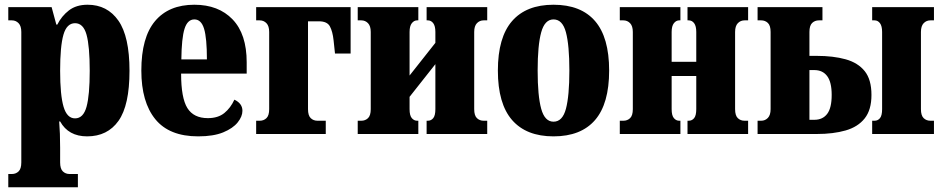

<svg xmlns="http://www.w3.org/2000/svg" viewBox="-20 -566 3985 811"><path d="M15 225V169H30Q47 169 58.5 158Q70 147 70 120V-431Q70 -456 58.5 -468Q47 -480 30 -480H15V-536H198L218 -462H222Q240 -498 271 -522Q302 -546 350 -546Q433 -546 480 -479Q527 -412 527 -267Q527 -121 480.5 -55.5Q434 10 348 10Q269 10 234 -53H230Q232 -27 233 -0.5Q234 26 234 58V120Q234 147 245.5 158Q257 169 274 169H309V225ZM297 -66Q332 -66 345.5 -115Q359 -164 359 -267Q359 -371 345.5 -419.5Q332 -468 297 -468Q262 -468 248 -419.5Q234 -371 234 -267Q234 -164 248.5 -115Q263 -66 297 -66Z M817 10Q695 10 636 -62.5Q577 -135 577 -268Q577 -408 635 -477Q693 -546 801 -546Q903 -546 962.5 -484Q1022 -422 1022 -303V-255H745Q745 -152 771.5 -109.5Q798 -67 858 -67Q901 -67 927.5 -88.5Q954 -110 970 -145Q1004 -129 1004 -98Q1004 -74 984 -49Q964 -24 923 -7Q882 10 817 10ZM854 -315Q854 -405 842 -444.5Q830 -484 801 -484Q772 -484 759.5 -444.5Q747 -405 746 -315Z M1062 0V-56H1077Q1094 -56 1105.5 -67Q1117 -78 1117 -105V-431Q1117 -456 1105.5 -468Q1094 -480 1077 -480H1062V-536H1461V-340H1395L1389 -396Q1385 -433 1373.5 -454.5Q1362 -476 1327 -476H1281V-105Q1281 -78 1292.5 -67Q1304 -56 1321 -56H1356V0Z M1491 0V-56H1506Q1523 -56 1534.5 -67Q1546 -78 1546 -105V-431Q1546 -456 1534.5 -468Q1523 -480 1506 -480H1491V-536H1747V-480H1742Q1729 -480 1719.5 -468Q1710 -456 1710 -431V-247L1819 -385V-431Q1819 -456 1810 -468Q1801 -480 1787 -480H1782V-536H2038V-480H2023Q2006 -480 1994.5 -468Q1983 -456 1983 -431V-105Q1983 -78 1994.5 -67Q2006 -56 2023 -56H2038V0H1782V-56H1787Q1801 -56 1810 -67Q1819 -78 1819 -105V-295L1710 -157V-105Q1710 -78 1719.5 -67Q1729 -56 1742 -56H1747V0Z M2318 10Q2203 10 2143 -59Q2083 -128 2083 -268Q2083 -408 2143 -477Q2203 -546 2318 -546Q2434 -546 2493.5 -477Q2553 -408 2553 -268Q2553 -128 2493.5 -59Q2434 10 2318 10ZM2318 -52Q2356 -52 2370.5 -106.5Q2385 -161 2385 -268Q2385 -375 2370.5 -429.5Q2356 -484 2318 -484Q2281 -484 2266 -429.5Q2251 -375 2251 -268Q2251 -161 2266 -106.5Q2281 -52 2318 -52Z M2598 0V-56H2613Q2630 -56 2641.5 -67Q2653 -78 2653 -105V-431Q2653 -456 2641.5 -468Q2630 -480 2613 -480H2598V-536H2854V-480H2849Q2836 -480 2826.5 -468Q2817 -456 2817 -431V-305H2921V-431Q2921 -456 2912 -468Q2903 -480 2889 -480H2884V-536H3140V-480H3125Q3108 -480 3096.5 -468Q3085 -456 3085 -431V-105Q3085 -78 3096.5 -67Q3108 -56 3125 -56H3140V0H2884V-56H2889Q2903 -56 2912 -67Q2921 -78 2921 -105V-245H2817V-105Q2817 -78 2826.5 -67Q2836 -56 2849 -56H2854V0Z M3664 0V-56H3674Q3688 -56 3697 -67Q3706 -78 3706 -105V-431Q3706 -456 3697 -468Q3688 -480 3674 -480H3664V-536H3925V-480H3910Q3893 -480 3881.5 -468Q3870 -456 3870 -431V-105Q3870 -78 3881.5 -67Q3893 -56 3910 -56H3925V0ZM3180 0V-56H3195Q3212 -56 3223.5 -68Q3235 -80 3235 -105V-431Q3235 -458 3223.5 -469Q3212 -480 3195 -480H3180V-536H3454V-480H3439Q3422 -480 3410.5 -469Q3399 -458 3399 -431V-330H3430Q3500 -330 3552 -315.5Q3604 -301 3632.5 -265.5Q3661 -230 3661 -165Q3661 -102 3632.5 -66Q3604 -30 3552 -15Q3500 0 3430 0ZM3399 -60H3420Q3455 -60 3474 -85Q3493 -110 3493 -165Q3493 -219 3474 -244.5Q3455 -270 3420 -270H3399Z"/></svg>

Font: Noto Serif ExtraCondensed Black
Style: Regular
Weight: 900
Width: 2
Designer: Monotype Design Team
Foundry: Monotype Imaging Inc.
Version: Version 2.015; ttfautohint (v1.8.4.7-5d5b)